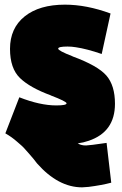

<svg xmlns="http://www.w3.org/2000/svg" viewBox="-20 -590 525 825"><path d="M438 24 458 195Q416 206 361 213Q337 215 333 215Q230 215 139 112Q139 111 125 94Q111 77 108 74Q105 71 92.5 56.5Q80 42 73 36Q66 30 53.5 19Q41 8 29 -0.5Q17 -9 3 -17L63 -172Q152 -137 222 -137Q266 -137 266 -146Q266 -154 198 -180H199Q109 -213 66 -254.5Q23 -296 23 -380Q23 -469 86 -519.5Q149 -570 259 -570Q352 -570 455 -532L417 -358Q353 -380 306 -387Q288 -390 270 -390Q230 -390 230 -381Q230 -372 292 -348H291Q400 -308 437 -265.5Q474 -223 474 -144Q474 -23 361 15Q338 23 314 26Q324 32 331 33Q337 35 350 35Q363 35 438 24Z"/></svg>

Font: Repo
Style: ExtraBlack
Weight: 1000
Designer: Stefan Peev
Foundry: Context Ltd
Version: Version 001.000